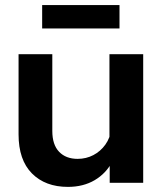

<svg xmlns="http://www.w3.org/2000/svg" viewBox="-20 -715 638 751"><path d="M540.1 0H409.1V-96L408.1 -124V-503H540.1ZM415 -209.9 441.6 -192Q443.6 -130.2 419.4 -83.5Q395.2 -36.8 350.5 -10.4Q305.7 16 245.6 16Q157.2 16 104.9 -36.7Q52.6 -89.4 52.6 -189.4V-503H184.6V-202.9Q184.6 -148.8 211.3 -121.2Q237.9 -93.6 283.6 -93.6Q317 -93.6 345.1 -108.3Q373.2 -123 392.1 -149.3Q411 -175.6 415 -209.9ZM447.4 -603.7H144.9V-695.2H447.4Z"/></svg>

Font: Wix Madefor Display
Style: Regular
Weight: 400
Designer: Dalton Maag Ltd
Foundry: Dalton Maag Ltd
Version: Version 3.100